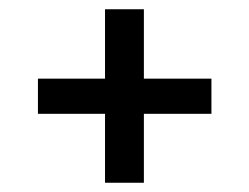

<svg xmlns="http://www.w3.org/2000/svg" viewBox="-20 -539 539 415"><path d="M291 -369H437V-293H291V-144H207V-293H62V-369H207V-519H291Z"/></svg>

Font: FiraGOUPP
Style: Medium
Weight: 400
Designer: bBox Type
Foundry: bBox Type GmbH
Version: Version 1.001